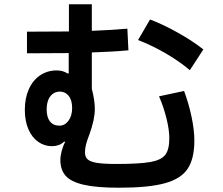

<svg xmlns="http://www.w3.org/2000/svg" viewBox="-20 -832 1040 897"><path d="M840 -407Q862 -348 875 -286Q888 -224 888 -175Q888 -91 857 -44Q826 3 750.5 24Q675 45 536 45Q430 45 370.5 31Q311 17 286.5 -11Q262 -39 262 -85Q262 -104 268.5 -128Q275 -152 285 -170H279Q268 -159 253 -154Q238 -149 223 -149Q188 -149 159 -169Q130 -189 113 -227.5Q96 -266 96 -319Q96 -374 115 -416Q134 -458 168 -480.5Q202 -503 245 -503Q274 -503 295 -489H301V-584Q236 -583 106 -583V-684Q237 -684 302 -685V-812H409V-688Q472 -690 575 -698L580 -597Q507 -590 409 -587V-417Q423 -363 423 -323Q423 -274 398 -205Q387 -177 382 -157.5Q377 -138 377 -120Q377 -99 389.5 -87.5Q402 -76 433.5 -71Q465 -66 524 -66Q631 -66 682 -75Q733 -84 752 -108.5Q771 -133 771 -186Q771 -225 758 -278Q745 -331 723 -382ZM867 -504Q819 -545 754.5 -582.5Q690 -620 625 -645L681 -741Q742 -718 811.5 -679Q881 -640 930 -601ZM317 -328Q317 -364 301 -384Q285 -404 260 -404Q232 -404 215 -382Q198 -360 198 -321Q198 -284 213.5 -264.5Q229 -245 258 -245Q283 -245 300 -268Q317 -291 317 -328Z"/></svg>

Font: IBM Plex Sans JP SemiBold
Style: Regular
Weight: 600
Designer: Mike Abbink; Paul van der Laan; Pieter van Rosmalen; Wujin Sim; Yejin Wi; Jinhee Kim; Boomi Park; Yona Kim; Kichan Ma
Foundry: Sandoll Inc.
Version: Version 1.001